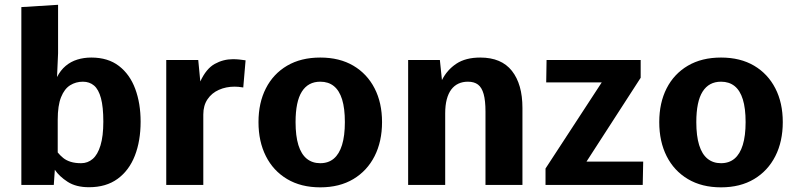

<svg xmlns="http://www.w3.org/2000/svg" viewBox="-20 -782 3373 812"><path d="M356.4 9.8Q301.3 9.8 265.9 -13.2Q230.5 -36.1 211.9 -64L207.5 0H70.3V-752L225.6 -761.7V-556.6L221.2 -456.1Q235.8 -484.9 257.6 -503.2Q279.3 -521.5 306.9 -530Q334.5 -538.6 366.2 -538.6Q437 -538.6 483.2 -502.9Q529.3 -467.3 552 -406Q574.7 -344.7 574.7 -267.6Q574.7 -186 550.3 -123.5Q525.9 -61 477.3 -25.6Q428.7 9.8 356.4 9.8ZM323.2 -91.8Q351.1 -91.8 372.1 -109.9Q393.1 -127.9 405 -167Q417 -206.1 417 -267.6Q417 -329.6 407 -366.7Q397 -403.8 377.7 -420.2Q358.4 -436.5 330.6 -436.5Q300.8 -436.5 276.6 -421.4Q252.4 -406.2 238.3 -371.1Q224.1 -335.9 224.1 -275.4V-137.2Q234.4 -124.5 247.3 -114Q260.3 -103.5 278.8 -97.7Q297.4 -91.8 323.2 -91.8Z M683.1 0V-528.3H818.4L827.1 -437.5Q852.1 -491.7 888.2 -511.7Q924.3 -531.7 965.3 -531.7Q979 -531.7 992.2 -530.3Q1005.4 -528.8 1018.6 -526.9L1008.8 -412.1Q998 -414.1 988.3 -414.8Q978.5 -415.5 971.7 -415.5Q936 -415.5 905.8 -402.1Q875.5 -388.7 857.7 -362.3Q839.8 -335.9 839.8 -297.9V0Z M1334.5 10.3Q1252.9 10.3 1194.3 -24.7Q1135.7 -59.6 1104.5 -121.6Q1073.2 -183.6 1073.2 -265.6Q1073.2 -347.2 1104.5 -408.4Q1135.7 -469.7 1194.3 -504.2Q1252.9 -538.6 1334.5 -538.6Q1416 -538.6 1474.4 -504.2Q1532.7 -469.7 1564.2 -408.4Q1595.7 -347.2 1595.7 -265.6Q1595.7 -183.6 1564.2 -121.6Q1532.7 -59.6 1474.4 -24.7Q1416 10.3 1334.5 10.3ZM1334.5 -91.8Q1368.7 -91.8 1391.6 -111.1Q1414.6 -130.4 1426.5 -168.9Q1438.5 -207.5 1438.5 -265.6Q1438.5 -323.7 1426.8 -361.6Q1415 -399.4 1391.8 -418Q1368.7 -436.5 1334.5 -436.5Q1283.2 -436.5 1256.6 -394.5Q1230 -352.5 1230 -265.6Q1230 -207 1241.9 -168.5Q1253.9 -129.9 1277.3 -110.8Q1300.8 -91.8 1334.5 -91.8Z M1706.1 0V-528.3H1840.3L1849.1 -443.4Q1870.6 -486.3 1909.9 -512.5Q1949.2 -538.6 2011.2 -538.6Q2100.6 -538.6 2145 -482.2Q2189.5 -425.8 2189.5 -325.7V0H2033.2V-310.1Q2033.2 -356.4 2025.4 -384.3Q2017.6 -412.1 2001.5 -424.3Q1985.4 -436.5 1959 -436.5Q1936.5 -436.5 1918.7 -428.2Q1900.9 -419.9 1888.4 -403.3Q1876 -386.7 1869.4 -361.6Q1862.8 -336.4 1862.8 -302.7V0Z M2287.1 0V-69.3L2524.9 -433.6H2290L2291.5 -528.3H2689.5V-453.1L2460.4 -98.6H2700.2L2698.2 0Z M3029.3 10.3Q2947.8 10.3 2889.2 -24.7Q2830.6 -59.6 2799.3 -121.6Q2768.1 -183.6 2768.1 -265.6Q2768.1 -347.2 2799.3 -408.4Q2830.6 -469.7 2889.2 -504.2Q2947.8 -538.6 3029.3 -538.6Q3110.8 -538.6 3169.2 -504.2Q3227.5 -469.7 3259 -408.4Q3290.5 -347.2 3290.5 -265.6Q3290.5 -183.6 3259 -121.6Q3227.5 -59.6 3169.2 -24.7Q3110.8 10.3 3029.3 10.3ZM3029.3 -91.8Q3063.5 -91.8 3086.4 -111.1Q3109.4 -130.4 3121.3 -168.9Q3133.3 -207.5 3133.3 -265.6Q3133.3 -323.7 3121.6 -361.6Q3109.9 -399.4 3086.7 -418Q3063.5 -436.5 3029.3 -436.5Q2978 -436.5 2951.4 -394.5Q2924.8 -352.5 2924.8 -265.6Q2924.8 -207 2936.8 -168.5Q2948.7 -129.9 2972.2 -110.8Q2995.6 -91.8 3029.3 -91.8Z"/></svg>

Font: Comme
Style: Bold
Weight: 700
Version: Version 1.000;gftools[0.9.27]